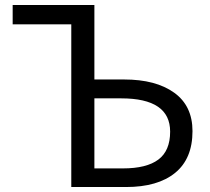

<svg xmlns="http://www.w3.org/2000/svg" viewBox="-20 -753 845 773"><path d="M267 -655H31V-733H360V-433H480Q607 -433 681 -380Q755 -327 755 -225Q755 -114 685 -57Q615 0 487 0H267ZM665 -223Q665 -357 468 -357H360V-75H475Q570 -75 617.5 -110.5Q665 -146 665 -223Z"/></svg>

Font: Merged Yaku Han JP
Style: Regular
Weight: 400
Designer: Ryoko NISHIZUKA 西塚涼子 (kana, bopomofo & ideographs); Paul D. Hunt (Latin, Greek & Cyrillic); Sandoll Communications 산돌커뮤니
Foundry: Adobe
Version: Version 2.004